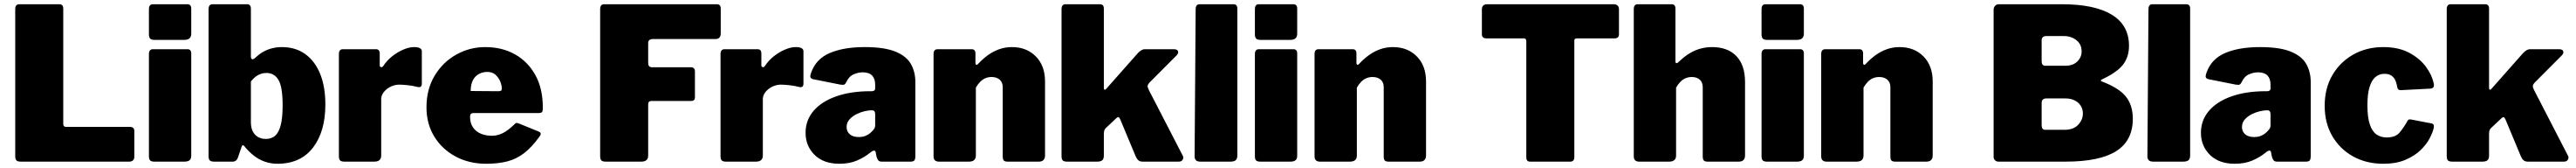

<svg xmlns="http://www.w3.org/2000/svg" viewBox="-20 -762 12175 792"><path d="M52 -719Q52 -742 71 -742H261Q279 -742 279 -721V-178Q279 -164 291 -164H592Q615 -164 615 -145V-22Q615 -13 609 -6.5Q603 0 590 0H79Q63 0 57.5 -6Q52 -12 52 -25V-719Z M884 -29Q884 -13 876 -6.5Q868 0 851 0H710Q695 0 689.5 -6Q684 -12 684 -25V-507Q684 -530 703 -530H866Q884 -530 884 -510ZM884 -603Q884 -574 851 -574H710Q695 -574 689.5 -580.5Q684 -587 684 -600V-719Q684 -742 703 -742H866Q884 -742 884 -721Z M993 0Q977 0 971.5 -6Q966 -12 966 -25V-719Q966 -742 985 -742H1148Q1166 -742 1166 -721V-496Q1166 -484 1172 -483Q1178 -482 1185 -488Q1206 -508 1226.5 -519Q1247 -530 1268.5 -535Q1290 -540 1312 -540Q1377 -540 1423 -507Q1469 -474 1493.5 -413.5Q1518 -353 1518 -269Q1518 -142 1459.5 -66Q1401 10 1291 10Q1260 10 1231.5 0Q1203 -10 1179 -29Q1155 -48 1135 -73Q1131 -78 1127.5 -77Q1124 -76 1122 -70L1106 -23Q1099 0 1080 0ZM1166 -185Q1166 -160 1175 -142.5Q1184 -125 1200 -116Q1216 -107 1237 -107Q1263 -107 1280.5 -122Q1298 -137 1307 -172Q1316 -207 1316 -265Q1316 -352 1296.5 -385Q1277 -418 1240 -418Q1217 -418 1199 -407.5Q1181 -397 1166 -378Z M1608 0Q1593 0 1587.5 -6Q1582 -12 1582 -25V-507Q1582 -530 1601 -530H1757Q1775 -530 1775 -510V-454Q1775 -447 1781 -445.5Q1787 -444 1792 -451Q1808 -476 1833 -496Q1858 -516 1886 -528Q1914 -540 1937 -540Q1974 -540 1974 -520V-368Q1974 -347 1954 -352Q1931 -358 1906.5 -360.5Q1882 -363 1868 -363Q1852 -363 1836.5 -357.5Q1821 -352 1808.5 -342Q1796 -332 1789 -320Q1782 -308 1782 -295V-29Q1782 0 1749 0H1608Z M2202 -212Q2202 -182 2215.5 -162Q2229 -142 2252.5 -132Q2276 -122 2305 -122Q2331 -122 2356 -134Q2381 -146 2414 -178Q2418 -182 2421.5 -182.5Q2425 -183 2435 -179L2526 -142Q2544 -135 2530 -118Q2494 -68 2457.5 -40Q2421 -12 2377.5 -1Q2334 10 2278 10Q2198 10 2134 -24Q2070 -58 2033 -118Q1996 -178 1996 -256Q1996 -341 2034.5 -405Q2073 -469 2136.5 -504.5Q2200 -540 2274 -540Q2353 -540 2414 -506Q2475 -472 2510.5 -408.5Q2546 -345 2546 -254Q2546 -241 2543.5 -235.5Q2541 -230 2528 -229H2217Q2210 -229 2206 -225Q2202 -221 2202 -212ZM2335 -332Q2345 -332 2348.5 -334.5Q2352 -337 2352 -346Q2352 -359 2345 -377Q2338 -395 2323 -409Q2308 -423 2283 -423Q2263 -423 2244.5 -413.5Q2226 -404 2215.5 -384Q2205 -364 2205 -333Z M2817 -719Q2817 -742 2836 -742H3369Q3387 -742 3387 -721V-605Q3387 -578 3362 -578H3067Q3044 -578 3044 -559V-465Q3044 -445 3062 -445H3245Q3265 -445 3265 -425V-303Q3265 -286 3247 -286H3060Q3044 -286 3044 -271V-29Q3044 0 3011 0H2844Q2828 0 2822.5 -6Q2817 -12 2817 -25V-719Z M3412 0Q3397 0 3391.5 -6Q3386 -12 3386 -25V-507Q3386 -530 3405 -530H3561Q3579 -530 3579 -510V-454Q3579 -447 3585 -445.5Q3591 -444 3596 -451Q3612 -476 3637 -496Q3662 -516 3690 -528Q3718 -540 3741 -540Q3778 -540 3778 -520V-368Q3778 -347 3758 -352Q3735 -358 3710.5 -360.5Q3686 -363 3672 -363Q3656 -363 3640.5 -357.5Q3625 -352 3612.5 -342Q3600 -332 3593 -320Q3586 -308 3586 -295V-29Q3586 0 3553 0H3412Z M4093 -42Q4066 -20 4030.5 -5Q3995 10 3948 10Q3873 10 3830.5 -32Q3788 -74 3788 -136Q3788 -195 3825.5 -239Q3863 -283 3932 -307.5Q4001 -332 4095 -332H4102Q4106 -332 4111.5 -334.5Q4117 -337 4117 -346V-363Q4117 -391 4102.5 -406Q4088 -421 4058 -421Q4037 -421 4015 -411.5Q3993 -402 3980 -374Q3976 -366 3971.5 -363.5Q3967 -361 3953 -363L3822 -389Q3815 -391 3811.5 -396.5Q3808 -402 3815 -421Q3838 -485 3903.5 -512.5Q3969 -540 4067 -540Q4160 -540 4212 -519Q4264 -498 4285.5 -461Q4307 -424 4307 -375V-27Q4307 -12 4302.5 -6Q4298 0 4284 0H4147Q4134 0 4128.5 -10.5Q4123 -21 4121 -35L4120 -42Q4117 -62 4093 -42ZM4117 -224Q4117 -242 4102 -242H4098Q4086 -242 4066.5 -237.5Q4047 -233 4028 -223.5Q4009 -214 3995.5 -199Q3982 -184 3982 -163Q3982 -142 3997 -129Q4012 -116 4039 -116Q4059 -116 4072.5 -122Q4086 -128 4094 -135Q4103 -143 4110 -151.5Q4117 -160 4117 -171V-224Z M4419 0Q4393 0 4393 -25V-507Q4393 -530 4412 -530H4573Q4591 -530 4591 -510V-465Q4591 -459 4594.5 -457Q4598 -455 4604 -461Q4625 -484 4650 -502Q4675 -520 4703.5 -530Q4732 -540 4763 -540Q4833 -540 4876.5 -496Q4920 -452 4920 -378V-30Q4920 0 4890 0H4743Q4730 0 4725 -5.5Q4720 -11 4720 -25V-351Q4720 -374 4705.5 -386.5Q4691 -399 4667 -399Q4652 -399 4638.5 -393.5Q4625 -388 4614 -377Q4603 -366 4593 -349V-29Q4593 0 4560 0H4419Z M5571 -28Q5576 -20 5571 -10Q5566 0 5552 0H5381Q5368 0 5360.5 -7Q5353 -14 5348 -26L5276 -198Q5272 -208 5267.5 -209.5Q5263 -211 5255 -203L5207 -158Q5203 -154 5200.5 -148Q5198 -142 5198 -130V-29Q5198 -13 5190.5 -6.5Q5183 0 5166 0H5025Q5009 0 5003.5 -6Q4998 -12 4998 -25V-719Q4998 -742 5017 -742H5180Q5198 -742 5198 -721V-346Q5198 -342 5201 -339.5Q5204 -337 5210 -344L5360 -513Q5377 -530 5391 -530H5528Q5545 -530 5548.5 -521Q5552 -512 5542 -501L5413 -372Q5406 -364 5405 -357.5Q5404 -351 5411 -337L5571 -28Z M5829 -29Q5829 -13 5821 -6.5Q5813 0 5796 0H5654Q5627 0 5627 -25L5632 -719Q5632 -742 5651 -742H5811Q5829 -742 5829 -721Z M6112 -29Q6112 -13 6104 -6.5Q6096 0 6079 0H5938Q5923 0 5917.5 -6Q5912 -12 5912 -25V-507Q5912 -530 5931 -530H6094Q6112 -530 6112 -510ZM6112 -603Q6112 -574 6079 -574H5938Q5923 -574 5917.5 -580.5Q5912 -587 5912 -600V-719Q5912 -742 5931 -742H6094Q6112 -742 6112 -721Z M6220 0Q6194 0 6194 -25V-507Q6194 -530 6213 -530H6374Q6392 -530 6392 -510V-465Q6392 -459 6395.5 -457Q6399 -455 6405 -461Q6426 -484 6451 -502Q6476 -520 6504.5 -530Q6533 -540 6564 -540Q6634 -540 6677.5 -496Q6721 -452 6721 -378V-30Q6721 0 6691 0H6544Q6531 0 6526 -5.5Q6521 -11 6521 -25V-351Q6521 -374 6506.5 -386.5Q6492 -399 6468 -399Q6453 -399 6439.5 -393.5Q6426 -388 6415 -377Q6404 -366 6394 -349V-29Q6394 0 6361 0H6220Z M6985 -719Q6985 -729 6991 -735.5Q6997 -742 7010 -742H7608Q7621 -742 7627 -735.5Q7633 -729 7633 -719V-600Q7633 -581 7611 -581H7434Q7422 -581 7422 -571V-22Q7422 0 7403 0H7213Q7195 0 7195 -20V-567Q7195 -581 7184 -581H7008Q6985 -581 6985 -600Z M7729 0Q7703 0 7703 -25V-719Q7703 -742 7722 -742H7882Q7900 -742 7900 -721V-472Q7900 -466 7903.5 -464.5Q7907 -463 7913 -468Q7942 -496 7968.5 -511.5Q7995 -527 8021 -533.5Q8047 -540 8073 -540Q8147 -540 8188 -497.5Q8229 -455 8229 -375V-30Q8229 0 8199 0H8052Q8039 0 8034 -5.5Q8029 -11 8029 -25V-351Q8029 -374 8015 -386.5Q8001 -399 7977 -399Q7962 -399 7948.5 -393.5Q7935 -388 7924 -377Q7913 -366 7903 -349V-29Q7903 0 7870 0H7729Z M8507 -29Q8507 -13 8499 -6.5Q8491 0 8474 0H8333Q8318 0 8312.5 -6Q8307 -12 8307 -25V-507Q8307 -530 8326 -530H8489Q8507 -530 8507 -510ZM8507 -603Q8507 -574 8474 -574H8333Q8318 -574 8312.5 -580.5Q8307 -587 8307 -600V-719Q8307 -742 8326 -742H8489Q8507 -742 8507 -721Z M8615 0Q8589 0 8589 -25V-507Q8589 -530 8608 -530H8769Q8787 -530 8787 -510V-465Q8787 -459 8790.5 -457Q8794 -455 8800 -461Q8821 -484 8846 -502Q8871 -520 8899.5 -530Q8928 -540 8959 -540Q9029 -540 9072.5 -496Q9116 -452 9116 -378V-30Q9116 0 9086 0H8939Q8926 0 8921 -5.5Q8916 -11 8916 -25V-351Q8916 -374 8901.5 -386.5Q8887 -399 8863 -399Q8848 -399 8834.5 -393.5Q8821 -388 8810 -377Q8799 -366 8789 -349V-29Q8789 0 8756 0H8615Z M9427 0Q9417 0 9410.5 -6.5Q9404 -13 9404 -22V-716Q9404 -727 9411 -734.5Q9418 -742 9429 -742H9727Q9882 -742 9963 -692.5Q10044 -643 10044 -546Q10044 -494 10016 -457.5Q9988 -421 9913 -386Q9911 -385 9911 -382.5Q9911 -380 9913 -379Q9996 -348 10029 -307Q10062 -266 10062 -202Q10062 -99 9983.5 -49.5Q9905 0 9743 0H9427ZM9738 -150Q9782 -150 9804 -174Q9826 -198 9826 -227Q9826 -248 9815.5 -264Q9805 -280 9786.5 -289Q9768 -298 9743 -298H9654Q9631 -298 9631 -277V-172Q9631 -150 9648 -150ZM9743 -452Q9761 -452 9775 -457Q9789 -462 9799 -471.5Q9809 -481 9814.5 -493Q9820 -505 9820 -520Q9820 -553 9795.5 -572.5Q9771 -592 9736 -592H9654Q9631 -592 9631 -572V-474Q9631 -452 9648 -452Z M10333 -29Q10333 -13 10325 -6.5Q10317 0 10300 0H10158Q10131 0 10131 -25L10136 -719Q10136 -742 10155 -742H10315Q10333 -742 10333 -721Z M10689 -42Q10662 -20 10626.5 -5Q10591 10 10544 10Q10469 10 10426.5 -32Q10384 -74 10384 -136Q10384 -195 10421.5 -239Q10459 -283 10528 -307.5Q10597 -332 10691 -332H10698Q10702 -332 10707.5 -334.5Q10713 -337 10713 -346V-363Q10713 -391 10698.5 -406Q10684 -421 10654 -421Q10633 -421 10611 -411.5Q10589 -402 10576 -374Q10572 -366 10567.5 -363.5Q10563 -361 10549 -363L10418 -389Q10411 -391 10407.5 -396.5Q10404 -402 10411 -421Q10434 -485 10499.5 -512.5Q10565 -540 10663 -540Q10756 -540 10808 -519Q10860 -498 10881.5 -461Q10903 -424 10903 -375V-27Q10903 -12 10898.5 -6Q10894 0 10880 0H10743Q10730 0 10724.5 -10.5Q10719 -21 10717 -35L10716 -42Q10713 -62 10689 -42ZM10713 -224Q10713 -242 10698 -242H10694Q10682 -242 10662.5 -237.5Q10643 -233 10624 -223.5Q10605 -214 10591.5 -199Q10578 -184 10578 -163Q10578 -142 10593 -129Q10608 -116 10635 -116Q10655 -116 10668.5 -122Q10682 -128 10690 -135Q10699 -143 10706 -151.5Q10713 -160 10713 -171V-224Z M11246 -540Q11318 -540 11368 -513.5Q11418 -487 11447 -448Q11476 -409 11484 -370Q11491 -345 11466 -344L11329 -337Q11315 -336 11312 -351Q11310 -364 11305 -378.5Q11300 -393 11287.5 -403.5Q11275 -414 11251 -414Q11227 -414 11209 -399Q11191 -384 11181 -351.5Q11171 -319 11171 -265Q11171 -210 11182 -176.5Q11193 -143 11213.5 -128.5Q11234 -114 11262 -114Q11303 -114 11322.5 -136.5Q11342 -159 11361 -193Q11363 -197 11367 -198.5Q11371 -200 11381 -198L11475 -180Q11489 -177 11484 -157Q11480 -138 11465 -109.5Q11450 -81 11422 -54Q11394 -27 11350.5 -8.5Q11307 10 11246 10Q11166 10 11103.5 -24.5Q11041 -59 11005 -120.5Q10969 -182 10969 -263Q10969 -346 11005.5 -408Q11042 -470 11104.5 -505Q11167 -540 11246 -540Z M12119 -28Q12124 -20 12119 -10Q12114 0 12100 0H11929Q11916 0 11908.5 -7Q11901 -14 11896 -26L11824 -198Q11820 -208 11815.5 -209.5Q11811 -211 11803 -203L11755 -158Q11751 -154 11748.5 -148Q11746 -142 11746 -130V-29Q11746 -13 11738.5 -6.5Q11731 0 11714 0H11573Q11557 0 11551.5 -6Q11546 -12 11546 -25V-719Q11546 -742 11565 -742H11728Q11746 -742 11746 -721V-346Q11746 -342 11749 -339.5Q11752 -337 11758 -344L11908 -513Q11925 -530 11939 -530H12076Q12093 -530 12096.5 -521Q12100 -512 12090 -501L11961 -372Q11954 -364 11953 -357.5Q11952 -351 11959 -337L12119 -28Z"/></svg>

Font: Libre Franklin Thin Black
Style: Regular
Weight: 900
Version: Version 3.000